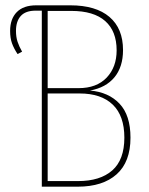

<svg xmlns="http://www.w3.org/2000/svg" viewBox="-20 -701 559 721"><path d="M470 -184Q470 -93 418 -46.5Q366 0 272 0H137V-661H114Q76 -661 58 -641Q40 -621 40 -585Q40 -562 46 -544Q52 -526 63 -507L46 -498Q32 -519 25 -538.5Q18 -558 18 -585Q18 -630 43 -655.5Q68 -681 116 -681H244Q340 -681 391 -637.5Q442 -594 442 -513Q442 -450 410 -411Q378 -372 318 -361Q388 -355 429 -311.5Q470 -268 470 -184ZM159 -660V-370H275Q343 -370 380.5 -409.5Q418 -449 418 -512Q418 -584 375 -622Q332 -660 248 -660ZM447 -184Q447 -266 403.5 -308Q360 -350 279 -350H159V-21H273Q356 -21 401.5 -61Q447 -101 447 -184Z"/></svg>

Font: Fira Sans Extra Condensed Thin
Style: Regular
Weight: 250
Width: 1
Designer: Carrois Corporate & Edenspiekermann AG
Foundry: Carrois Corporate GbR & Edenspiekermann AG
Version: Version 4.203